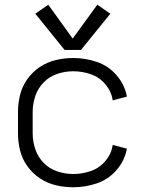

<svg xmlns="http://www.w3.org/2000/svg" viewBox="-20 -783 615 811"><path d="M253 -572 129 -725 184 -763 287 -620 391 -763 446 -725 322 -572ZM289 8Q252 8 216 -0.5Q180 -9 149 -29.5Q118 -50 96 -80.5Q74 -111 65 -147Q56 -183 56 -220V-310Q56 -347 65 -383Q74 -419 96 -449.5Q118 -480 149 -500.5Q180 -521 216.5 -529.5Q253 -538 289 -538Q340 -538 389 -521.5Q438 -505 472.5 -465Q507 -425 516 -375L456 -359Q451 -396 425.5 -426.5Q400 -457 363.5 -469.5Q327 -482 289 -482Q255 -482 222 -471Q189 -460 164.5 -435Q140 -410 129 -377Q118 -344 118 -310V-220Q118 -186 129 -153Q140 -120 164.5 -95Q189 -70 222 -59Q255 -48 289 -48Q327 -48 363.5 -60.5Q400 -73 425.5 -103.5Q451 -134 456 -171L516 -155Q507 -105 472.5 -65Q438 -25 389 -8.5Q340 8 289 8Z"/></svg>

Font: Jozsika Light
Style: Regular
Weight: 300
Monospace: yes
Designer: Belleve Invis
Foundry: Belleve Invis
Version: 2.1.0